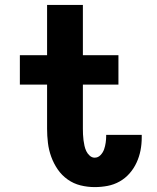

<svg xmlns="http://www.w3.org/2000/svg" viewBox="-20 -755 640 783"><path d="M366 8Q337 8 308.5 1Q280 -6 256 -23Q232 -40 215.5 -64Q199 -88 189 -115.5Q179 -143 175.5 -172Q172 -201 172 -230V-410H61V-530H172V-735H318V-530H463V-410H318V-230Q318 -219 318.5 -207Q319 -195 320.5 -183.5Q322 -172 324.5 -160.5Q327 -149 332 -138.5Q337 -128 346 -120Q355 -112 366 -112Q380 -112 390 -122.5Q400 -133 404.5 -146Q409 -159 411 -173Q413 -187 413 -200Q413 -202 413 -203Q413 -204 413 -205H558Q558 -202 558 -199.5Q558 -197 558 -194Q558 -167 553 -141.5Q548 -116 537 -92Q526 -68 508.5 -48Q491 -28 468 -15Q445 -2 419 3Q393 8 366 8Z"/></svg>

Font: Iosevka Slab Heavy Extended
Style: Regular
Weight: 900
Width: 7
Monospace: yes
Designer: Belleve Invis
Foundry: Belleve Invis
Version: Version 11.1.0; ttfautohint (v1.8.3)